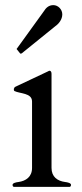

<svg xmlns="http://www.w3.org/2000/svg" viewBox="-20 -729 321 749"><path d="M234 -19C204 -23 181 -39 181 -74V-441C181 -449 178 -453 173 -453C172 -453 171 -453 170 -452L166 -450L41 -391C38 -390 36 -388 36 -386C34 -384 34 -382 34 -381C34 -378 34 -376 36 -374C58 -363 105 -367 105 -333V-74C105 -39 81 -23 52 -19C43 -18 29 -15 29 -8C29 -3 31 -1 34 0H252C255 -1 257 -3 257 -8C257 -15 243 -18 234 -19ZM188 -709C170 -709 159 -698 151 -685L47 -541C46 -540 45 -539 45 -538C45 -537 46 -536 47 -535C51 -530 55 -525 59 -520H61C62 -520 64 -520 65 -521L196 -627C209 -636 223 -653 223 -673C223 -692 207 -709 188 -709Z"/></svg>

Font: fbb
Style: Regular
Weight: 400
Designer: David J. Perry, Michael Sharpe
Version: Version 1.045